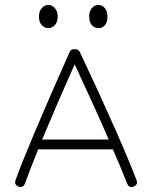

<svg xmlns="http://www.w3.org/2000/svg" viewBox="-20 -749 619 779"><path d="M55 8Q37 1 43 -18Q89 -147 262 -537Q267 -551 282 -549Q297 -551 304 -538Q471 -183 534 -18Q541 0 522 8Q504 15 496 -4Q473 -63 438 -143H135Q98 -52 81 -4Q74 14 55 8ZM421 -183Q367 -308 283 -488Q218 -343 151 -183ZM177 -635Q160 -635 149 -647.5Q138 -660 138 -682Q138 -703 149.5 -716Q161 -729 177 -729Q191 -729 202.5 -716Q214 -703 214 -682Q214 -659 202.5 -647Q191 -635 177 -635ZM380 -635Q363 -635 352.5 -647Q342 -659 342 -682Q342 -704 353 -716.5Q364 -729 380 -729Q394 -729 405 -716.5Q416 -704 416 -682Q416 -658 405.5 -646.5Q395 -635 380 -635Z"/></svg>

Font: Hoogli Light
Style: Regular
Weight: 300
Designer: Anand Singh Naorem
Foundry: Brand New Type
Version: Version 1.00 b007